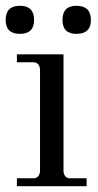

<svg xmlns="http://www.w3.org/2000/svg" viewBox="-31 -644 338 664"><path d="M283.4 -574.9Q283.4 -526.9 233.1 -526.9Q185.1 -526.9 185.1 -574.9Q185.1 -624 233.1 -624Q283.4 -624 283.4 -574.9ZM86.9 -574.9Q86.9 -526.9 37.7 -526.9Q-11.4 -526.9 -11.4 -574.9Q-11.4 -624 37.7 -624Q86.9 -624 86.9 -574.9ZM188.6 -50.3Q192 -27.4 211.4 -27.4H268.6V0H27.4V-27.4H84.6Q104 -27.4 107.4 -50.3V-405.7Q104 -428.6 84.6 -428.6H27.4V-456H188.6Z"/></svg>

Font: t
Style: Regular
Weight: 400
Designer: Takis Katsoulidis and George D. Matthiopoulos
Foundry: Takis Katsoulidis and George D. Matthiopoulos
Version: Version 1.0 ; ttfautohint (v1.8.1)